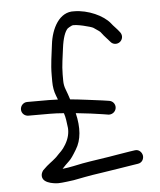

<svg xmlns="http://www.w3.org/2000/svg" viewBox="-50 -658 638 768"><g transform="rotate(-5 268.5 -274.0)"><path d="M57.5 -213.5H144.5C161.2 -213.5 178.1 -212.7 199.9 -211C206.4 -192.2 207.4 -176.8 210.9 -150.4C212.2 -130 207.2 -108.2 193.9 -85.7C179.5 -61.3 172.9 -59.6 153.5 -38.3C132.6 -19.2 122.9 -16.1 98.7 8.2L98.1 8.7L97.6 9.3C85.5 25 88 42.4 100.4 51.8C113.3 61.6 131.1 63.9 141.6 65.4C153.8 67.4 175.8 64.9 215.7 59.4L262.7 50.4C279.8 47.1 302.5 43.4 330.7 39.4C375.6 33.1 414.2 25.9 457.8 19.4L477.9 16.3C495.6 13.4 501.9 -2.9 499.9 -15.1C497.8 -27.3 486.5 -41.3 469 -38.3L449.1 -35.4C435.6 -33.3 418.1 -30.5 396.4 -26.8C362.7 -20.4 288.4 -10.5 256.5 -4.4C237.4 -0.7 203.7 7.4 175.1 10.3C184.2 1 192.5 -8.4 202.7 -17.4C211.2 -24.8 221.1 -39.4 234.3 -61.4C257.7 -98.6 261.2 -148 247.1 -207C290.8 -202.4 326.7 -197.9 353.1 -193.6L378.6 -189.5H379.2C397 -189.5 408.3 -203.5 408.1 -217.5C408 -229.4 400 -241.8 384.7 -244.4L357.9 -248.4C322 -252.8 271.3 -260.1 229.5 -263.9C225.1 -277.9 219.7 -293.7 215.1 -305.1C210.6 -316.4 208.4 -328.2 208.4 -341V-366C208.4 -402.6 215 -437 218.7 -469.1C224 -511.4 233.5 -536.4 244.8 -547.6C248.4 -550.2 255.1 -554.2 262.1 -557.3C275 -563 340 -545.8 347.2 -540.8L368 -526.5C372.4 -523.5 375.4 -520.3 377.3 -517.3C389.6 -500.7 392.4 -500.2 408.9 -480.5C418.9 -466.9 436.3 -466.5 447.2 -474.7C457.7 -482.5 463 -499 452.5 -513.4C441.1 -529 426.7 -541.6 419.1 -552.3L418.9 -552.5L418.7 -552.8C392.6 -585.4 331.8 -613.2 276.3 -613.5C216.8 -617.2 183.5 -552.8 176.1 -488.6C171.6 -449 164.4 -412 164.4 -366V-341C164.4 -320 167.8 -300.6 174.7 -283.4C177.1 -277.3 178.4 -273.9 180.8 -267.5C169 -268.1 155.9 -268.5 144.5 -268.5H57.5C41.9 -268.5 30 -255.4 30 -240.5C30 -224.7 43.1 -213.5 57.5 -213.5Z"/></g></svg>

Font: MewTooHand
Style: BdCond
Weight: 400
Designer: Mew Too, Robert Jablonski
Version: Version 0.77